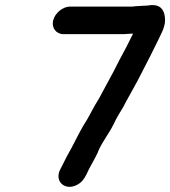

<svg xmlns="http://www.w3.org/2000/svg" viewBox="-20 -687 673 759"><path d="M231 -552H469C477 -552 492 -554 500 -554H506C500 -543 495 -531 489 -520C473 -487 461 -468 442 -430C426 -397 412 -374 398 -347C388 -330 376 -304 365 -287C353 -269 336 -234 324 -214L308 -188C292 -160 276 -127 261 -99L251 -81C240 -62 228 -35 217 -15C195 32 239 69 286 43C304 33 313 20 322 2C335 -28 353 -55 366 -83C374 -106 390 -130 403 -151L419 -177C425 -188 432 -201 439 -216C453 -243 464 -255 477 -283C501 -327 518 -355 542 -403C566 -450 584 -484 606 -530C619 -558 636 -585 632 -617C629 -652 611 -668 579 -667C574 -666 569 -666 562 -665C553 -665 533 -663 525 -663C518 -663 511 -662 504 -661H257C228 -661 197 -635 190 -606C183 -577 202 -552 231 -552Z"/></svg>

Font: Electronic
Style: ExHvIt
Weight: 900
Version: Version 1.011